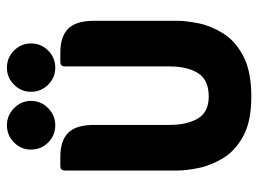

<svg xmlns="http://www.w3.org/2000/svg" viewBox="-118 -636 763 568"><g transform="rotate(-90 264.0 -352.5)"><path d="M105 -643Q105 -672 126 -693Q147 -714 177 -714Q206 -714 227.5 -693Q249 -672 249 -643Q249 -613 227.5 -592Q206 -571 177 -571Q147 -571 126 -592Q105 -613 105 -643ZM276 -643Q276 -672 297 -693Q318 -714 347 -714Q377 -714 398 -693Q419 -672 419 -643Q419 -613 398 -592Q377 -571 347 -571Q318 -571 297 -592Q276 -613 276 -643ZM43 -211V-542Q43 -556 56 -556H84Q131 -556 154.5 -533Q178 -510 178 -455V-233Q178 -181 197 -149Q216 -117 262 -117Q311 -117 331 -148.5Q351 -180 351 -232V-542Q351 -556 364 -556H392Q439 -556 462.5 -533Q486 -510 486 -455V-211Q486 -184 478.5 -147Q471 -110 448.5 -74Q426 -38 381 -14.5Q336 9 262 9Q189 9 145.5 -14.5Q102 -38 80 -74Q58 -110 50.5 -147Q43 -184 43 -211Z"/></g></svg>

Font: Zain Black
Style: Regular
Weight: 900
Designer: Zain,Boutros
Foundry: Mobile Telecommunications Company (Zain), 2024
Version: Version 1.50; ttfautohint (v1.8.4)